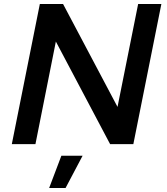

<svg xmlns="http://www.w3.org/2000/svg" viewBox="-20 -720 832 959"><path d="M786 -700 646 0H530L259 -512.5L157 0H39L179 -700H295L567 -186L670 -700ZM286.5 58H392.5L307.5 219H225.5Z"/></svg>

Font: Argentum Sans
Style: Italic
Weight: 400
Italic angle: -11.3099°
Designer: Julieta Ulanovsky, Owen Earl, Rasmus Andersson, Cristiano Sobral
Foundry: The Argentum Sans Project Authors
Version: Version 3.131; ttfautohint (v1.8.4.7-5d5b-dirty)